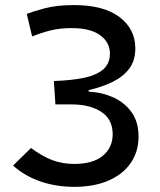

<svg xmlns="http://www.w3.org/2000/svg" viewBox="-20 -723 626 753"><path d="M271 9.8Q200.7 9.8 139.2 -11.2Q77.6 -32.2 31.2 -73.7L101.6 -142.6Q145.5 -109.9 185.1 -95Q224.6 -80.1 271 -80.1Q344.7 -80.1 383.3 -112.1Q421.9 -144 421.9 -196.8Q421.9 -254.9 377.4 -284.2Q333 -313.5 260.7 -313.5H197.3L191.4 -405.3Q252.4 -407.2 302.2 -416.3Q352.1 -425.3 381.6 -448.2Q411.1 -471.2 411.1 -513.7Q411.1 -556.2 373.3 -584.5Q335.4 -612.8 260.7 -612.8Q214.4 -612.8 177.7 -603.5Q141.1 -594.2 106 -580.1L85 -668.5Q107.9 -677.7 155 -690.4Q202.1 -703.1 270.5 -703.1Q386.2 -703.1 448.5 -656.2Q510.7 -609.4 510.7 -533.2Q510.7 -485.8 487.1 -454.1Q463.4 -422.4 422.1 -402.1Q380.9 -381.8 327.6 -369.6V-363.8Q381.3 -360.8 425.8 -340.3Q470.2 -319.8 496.8 -281.7Q523.4 -243.7 523.4 -187.5Q523.4 -128.9 493.2 -84.5Q462.9 -40 406.2 -15.1Q349.6 9.8 271 9.8Z"/></svg>

Font: CaskaydiaMono NF
Style: Regular
Weight: 400
Designer: Aaron Bell
Foundry: Saja Typeworks
Version: Version 2111.001; ttfautohint (v1.8.4);Nerd Fonts 3.1.1